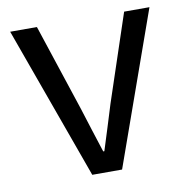

<svg xmlns="http://www.w3.org/2000/svg" viewBox="-66 -607 654 672"><g transform="rotate(-10 260.5 -271.5)"><path d="M209 0H315L508 -543H418L315 -234C299 -181 281 -125 265 -74H261C244 -125 227 -181 210 -234L108 -543H13Z"/></g></svg>

Font: Spoqa Han Sans Neo Regular
Style: Regular
Weight: 400
Designer: [Spoqa Han Sans Neo] Dong-huui Kim  Younghwa Kang  Yujin Lee  [Noto Sans] Ryoko NISHIZUKA  (kana & ideographs); Paul D. 
Foundry: Spoqa (http://www.spoqa-han-sans.com)
Version: Version 1.000